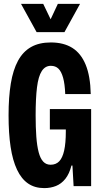

<svg xmlns="http://www.w3.org/2000/svg" viewBox="-20 -956 520 986"><path d="M207 10Q159 10 124.5 -13.5Q90 -37 67.5 -84.5Q45 -132 34.5 -201.5Q24 -271 24 -364Q24 -457 35.5 -527Q47 -597 72.5 -644Q98 -691 139.5 -714.5Q181 -738 241 -738Q307 -738 351.5 -710Q396 -682 420 -623.5Q444 -565 446 -473H315Q313 -525 304 -557Q295 -589 280 -603.5Q265 -618 241 -618Q212 -618 194.5 -591Q177 -564 170 -507.5Q163 -451 163 -364Q163 -302 166.5 -254.5Q170 -207 178.5 -174.5Q187 -142 202 -126Q217 -110 240 -110Q267 -110 284 -127.5Q301 -145 309.5 -183Q318 -221 318 -280V-330L352 -291H236V-396H448V0H358L352 -106H347Q336 -63 315.5 -37.5Q295 -12 267.5 -1Q240 10 207 10ZM168 -791 88 -936H202L240 -857L277 -936H391L311 -791Z"/></svg>

Font: Mona Sans Condensed
Style: Bold
Weight: 700
Width: 3
Designer: Deni Anggara
Foundry: GitHub
Version: Version 2.000